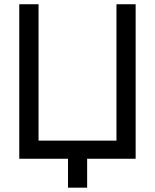

<svg xmlns="http://www.w3.org/2000/svg" viewBox="-20 -740 722 895"><path d="M386.2 134.8H296.9V0H69.8V-720.2H159.7V-84.5H522.9V-720.2H612.3V0H386.2Z"/></svg>

Font: Vela Sans Med
Style: Regular
Weight: 500
Designer: Principal design: Mikhail Sharanda - project Manrope.
Design modification: Ravid Balaliev
Foundry: Mikhail Sharanda
Version: Version 1.001